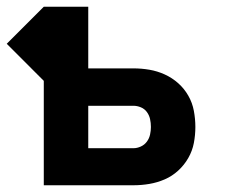

<svg xmlns="http://www.w3.org/2000/svg" viewBox="-51 -550 671 570"><path d="M79 0V-310L-31 -420L79 -530H211V-347H345Q369 -347 392.5 -343Q416 -339 438 -329Q460 -319 478 -303Q496 -287 508 -266Q520 -245 524.5 -221Q529 -197 529 -173Q529 -149 524.5 -125.5Q520 -102 508 -81Q496 -60 478 -43.5Q460 -27 438 -17.5Q416 -8 392.5 -4Q369 0 345 0ZM345 -110Q356 -110 367 -115Q378 -120 385 -129.5Q392 -139 394.5 -150.5Q397 -162 397 -173Q397 -185 394.5 -196.5Q392 -208 385 -217.5Q378 -227 367 -231.5Q356 -236 345 -236H211V-110Z"/></svg>

Font: Iosevka Curly XBdEx
Style: Regular
Weight: 800
Width: 7
Monospace: yes
Designer: Belleve Invis
Foundry: Belleve Invis
Version: Version 11.1.0; ttfautohint (v1.8.3)